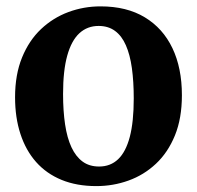

<svg xmlns="http://www.w3.org/2000/svg" viewBox="-20 -588 634 618"><path d="M28.5 -275Q28.5 -348 51 -403Q73.5 -458 112.2 -494.5Q151 -531 200.2 -549.2Q249.5 -567.5 303.5 -567.5Q388 -567.5 446.2 -532.2Q504.5 -497 535 -433Q565.5 -369 565.5 -281.5Q565.5 -207 543 -152Q520.5 -97 481.8 -60.8Q443 -24.5 393.5 -6.8Q344 11 290 11Q227 11 178.2 -9Q129.5 -29 96.2 -66.5Q63 -104 45.8 -156.8Q28.5 -209.5 28.5 -275ZM299 -52Q335.5 -52 360.2 -75.5Q385 -99 397.8 -147.5Q410.5 -196 410.5 -271Q410.5 -325.5 404.5 -368.8Q398.5 -412 385.2 -442.2Q372 -472.5 350.2 -488.5Q328.5 -504.5 297.5 -504.5Q261 -504.5 235.5 -481Q210 -457.5 196.5 -409.2Q183 -361 183 -285.5Q183 -231 189.5 -187.5Q196 -144 210 -114Q224 -84 245.8 -68Q267.5 -52 299 -52Z"/></svg>

Font: Merriweather 24pt
Style: Bold
Weight: 700
Designer: Eben Sorkin
Foundry: Eben Sorkin
Version: Version 2.100